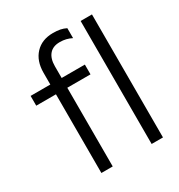

<svg xmlns="http://www.w3.org/2000/svg" viewBox="-171 -837 888 953"><g transform="rotate(-30 273.0 -361.0)"><path d="M133 0V-574Q133 -642 170.5 -682Q208 -722 272 -722Q295 -722 312.5 -718.5Q330 -715 346 -707V-650Q330 -658 314 -662Q298 -666 278 -666Q239 -666 218.5 -642Q198 -618 198 -574V0ZM20 -451V-507H331V-451ZM421 0V-705H486V0Z"/></g></svg>

Font: TikTok Sans Light
Style: Regular
Weight: 300
Version: Version 4.000